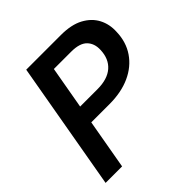

<svg xmlns="http://www.w3.org/2000/svg" viewBox="-186 -844 987 987"><g transform="rotate(-45 308.0 -350.0)"><path d="M27 0 150 -700H402Q478 -700 526 -674Q574 -648 596.5 -605Q619 -562 616 -509Q614 -437 577.5 -383.5Q541 -330 477 -301Q413 -272 327 -272H195L147 0ZM212 -370H338Q411 -370 450.5 -404.5Q490 -439 492 -502Q494 -547 467.5 -574.5Q441 -602 379 -602H253Z"/></g></svg>

Font: DM Sans 16pt SemiBold
Style: Italic
Weight: 600
Italic angle: -10°
Version: Version 4.004;gftools[0.9.30]